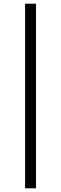

<svg xmlns="http://www.w3.org/2000/svg" viewBox="-20 -770 331 1040"><path d="M116 250V-750H175V250Z"/></svg>

Font: Source Serif 4
Style: Regular
Weight: 400
Designer: Frank Grießhammer
Foundry: Adobe
Version: Version 4.005;hotconv 1.1.0;makeotfexe 2.6.0